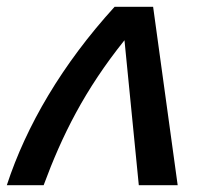

<svg xmlns="http://www.w3.org/2000/svg" viewBox="-39 -543 616 563"><path d="M-19 0H89C143 -146 209 -279 326 -425L368 0H482L410 -523H297C143 -354 38 -174 -19 0Z"/></svg>

Font: FIGSv2-sans-serif SmBold Italic
Style: Regular
Weight: 600
Italic angle: -12°
Designer: Matt McInerney, Pablo Impallari, Rodrigo Fuenzalida
Foundry: Matt McInerney, Pablo Impallari, Rodrigo Fuenzalida
Version: Version 4.020;hotconv 1.0.109;makeotfexe 2.5.65596